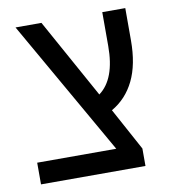

<svg xmlns="http://www.w3.org/2000/svg" viewBox="-71 -653 635 715"><g transform="rotate(-10 246.5 -296.0)"><path d="M27 0V-82H326L35 -592H133L299 -292Q363 -339 363 -464V-592H450V-470Q450 -379 420.5 -318.5Q391 -258 335 -226L422 -66V0Z"/></g></svg>

Font: Noto Sans Hebrew SemiCondensed
Style: Regular
Weight: 400
Width: 4
Designer: Monotype Design Team
Foundry: Monotype Imaging Inc.
Version: Version 2.004; ttfautohint (v1.8.4.7-5d5b)